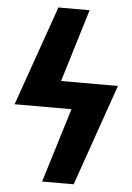

<svg xmlns="http://www.w3.org/2000/svg" viewBox="-60 -744 682 989"><g transform="rotate(5 281.0 -250.0)"><path d="M20 -184.1 201.2 -700.2H362.8L248 -324.2H542L358.9 200.2H195.8L314 -184.1Z"/></g></svg>

Font: LT Superior Black
Style: Regular
Weight: 900
Designer: Daniel Lyons
Foundry: LyonsType
Version: Version 2.005